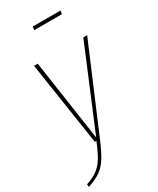

<svg xmlns="http://www.w3.org/2000/svg" viewBox="-239 -774 854 1036"><g transform="rotate(-30 188.5 -255.5)"><path d="M169 2Q141 69 118.5 103.5Q96 138 67.5 158Q39 178 -11 195L-13 178Q32 163 58.5 143Q85 123 104.5 91Q124 59 148 0H138L59 -519H82L156 -16L366 -519H390ZM329 -685H156L159 -706H332Z"/></g></svg>

Font: Fira Sans Extra Condensed Thin
Style: Italic
Weight: 250
Width: 3
Italic angle: -8°
Designer: Carrois Corporate & Edenspiekermann AG
Foundry: Carrois Corporate GbR & Edenspiekermann AG
Version: Version 4.203